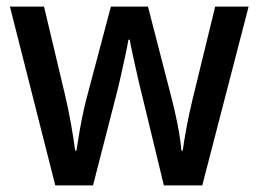

<svg xmlns="http://www.w3.org/2000/svg" viewBox="-20 -560 781 580"><path d="M408 -277Q402 -300 395 -331.5Q388 -363 381.5 -392.5Q375 -422 372 -440H368Q365 -422 358.5 -392Q352 -362 345 -330.5Q338 -299 332 -276L261 0H147L10 -540H113L176 -275Q186 -233 194.5 -185.5Q203 -138 207 -105H211Q214 -125 218.5 -152.5Q223 -180 229 -209Q235 -238 241 -261L315 -540H427L499 -261Q507 -231 516 -186Q525 -141 528 -105H532Q535 -129 543 -172.5Q551 -216 561 -257L630 -540H731L591 0H475Z"/></svg>

Font: Noto Sans Malayalam SemiCondensed Medium
Style: Regular
Weight: 500
Width: 4
Designer: Jelle Bosma - Monotype Design Team
Foundry: Monotype Imaging Inc.
Version: Version 2.104; ttfautohint (v1.8.4.7-5d5b)